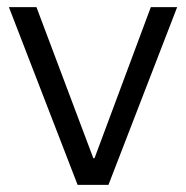

<svg xmlns="http://www.w3.org/2000/svg" viewBox="-20 -520 523 540"><path d="M198.3 0 5 -500H82.5L242.5 -75H245.8L404.2 -500H478.3L285 0Z"/></svg>

Font: Funnel Sans Light Light
Style: Regular
Weight: 300
Version: Version 1.000